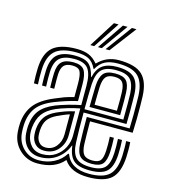

<svg xmlns="http://www.w3.org/2000/svg" viewBox="-116 -877 869 979"><g transform="rotate(15 318.5 -388.0)"><path d="M439.2 -61.8Q395.8 -61.8 377.1 -80.6Q358.5 -99.5 356.2 -146.5Q355.2 -170.2 354.6 -210.5Q354 -250.8 354 -286.5H580Q581.2 -321 581.4 -356.8Q581.5 -392.5 581.2 -420.6Q581 -448.8 580.5 -460Q577 -530.5 544.9 -560.6Q512.8 -590.8 438 -590.8Q396.5 -590.8 370.1 -577.1Q343.8 -563.5 326.8 -532.2H324Q306.8 -567.5 282.4 -579.1Q258 -590.8 216 -590.8Q139.5 -590.8 105.9 -560.1Q72.2 -529.5 69.8 -460.5Q69.2 -441.5 69.2 -422.2Q69.2 -403 70.5 -382.2H49.2Q46.8 -422 48.2 -461.2Q51 -540 90 -574.2Q129 -608.5 216 -608.5Q254.2 -608.5 280 -597.5Q305.8 -586.5 326 -561.8H328Q373 -608.5 438 -608.5Q525.8 -608.5 562.2 -573.5Q598.8 -538.5 601.8 -461.2Q602.5 -445.2 602.9 -413.1Q603.2 -381 602.9 -342.5Q602.5 -304 600.8 -269H375.8Q376 -237.2 376.5 -204.2Q377 -171.2 377.8 -148.5Q379.8 -109.5 393 -94.4Q406.2 -79.2 439.2 -79.2Q470 -79.2 481.2 -94.1Q492.5 -109 494 -146.2Q494.8 -163.5 494.8 -179.9Q494.8 -196.2 493.5 -219.5H515Q516.2 -198.2 516.2 -179.9Q516.2 -161.5 515.5 -145.2Q513.2 -99.2 497.1 -80.5Q481 -61.8 439.2 -61.8ZM439.2 -26.8Q379.2 -26.8 353.1 -49.6Q327 -72.5 320.8 -126H318.8Q301 -80.5 263.6 -53.5Q226.2 -26.5 176 -26.8Q134 -26.8 107.1 -53.6Q80.2 -80.5 76.8 -125.5Q76 -135.8 76 -146.9Q76 -158 76.5 -164.8Q80.5 -216 104.9 -247.4Q129.2 -278.8 181.2 -300.2Q207.8 -310.8 244.9 -321.5Q282 -332.2 311.2 -337.5V-439.5Q311.2 -501 290.9 -528.4Q270.5 -555.8 216 -555.8Q162.8 -555.8 138.9 -533.2Q115 -510.8 113 -459.5Q112.5 -443.5 112.5 -423.8Q112.5 -404 113.5 -382.2H92Q91 -404 90.9 -423.8Q90.8 -443.5 91.5 -460Q93.8 -522.5 123.8 -547.9Q153.8 -573.2 216 -573.2Q264.2 -573.2 287.4 -555.4Q310.5 -537.5 322.2 -489H324.2Q335 -534.2 362.4 -553.8Q389.8 -573.2 438 -573.2Q500.8 -573.2 528.6 -547.5Q556.5 -521.8 558.8 -459.2Q559 -449.8 559.4 -425.1Q559.8 -400.5 559.8 -368.4Q559.8 -336.2 558.8 -304H332.5Q332.2 -261.5 332.9 -219.5Q333.5 -177.5 335 -144.5Q337.5 -90.2 360.8 -67.2Q384 -44.2 439.2 -44.2Q492 -44.2 513.4 -66.9Q534.8 -89.5 537.2 -144.5Q537.8 -161 537.8 -179.9Q537.8 -198.8 536.5 -219.5H558Q559.2 -202.8 559.5 -182.6Q559.8 -162.5 558.8 -143.2Q555.8 -79.5 529.2 -53.1Q502.8 -26.8 439.2 -26.8ZM332.5 -321.5H537.5Q538.5 -367.5 538.1 -406.2Q537.8 -445 537.2 -458.2Q534.5 -511 512.6 -533.4Q490.8 -555.8 438 -555.8Q384.5 -555.8 361.2 -532.5Q338 -509.2 335 -453.5Q333.8 -426.5 333.2 -392.8Q332.8 -359 332.5 -321.5ZM171.2 7.8Q115.8 7.8 77 -28.8Q38.2 -65.2 33.8 -121.8Q31.8 -147.8 33.5 -168.8Q38.2 -227 68.8 -265.8Q99.2 -304.5 167 -333.2Q193 -344.5 215.4 -352.9Q237.8 -361.2 266.8 -367.8V-439.5Q266.8 -484 257.5 -502.4Q248.2 -520.8 216 -520.8Q184 -520.8 170.8 -505.4Q157.5 -490 156.2 -457Q156 -445.5 155.8 -427.8Q155.5 -410 156.5 -382.2H135Q134 -408.2 134.1 -427.9Q134.2 -447.5 134.8 -459Q136.2 -501 155.1 -519.6Q174 -538.2 216 -538.2Q259.5 -538.2 274.6 -515.6Q289.8 -493 289.8 -439.8V-353Q257.8 -345.8 228.8 -336.2Q199.8 -326.8 174.2 -316.8Q112 -292.5 85.1 -257.1Q58.2 -221.8 54.8 -166.8Q53.5 -145.5 55.2 -123.8Q59 -73.8 92.2 -41.6Q125.5 -9.5 173.8 -9.5Q218 -9.5 254.1 -28.4Q290.2 -47.2 310.8 -80.8H315.5Q341.8 -9.2 439.2 -9.2Q513 -9.2 545.1 -39.1Q577.2 -69 580.5 -142.2Q581 -158.5 581.1 -179.2Q581.2 -200 579.8 -219.5H601.2Q602.8 -200.8 602.8 -179.5Q602.8 -158.2 602 -141.5Q598 -59.8 561.1 -25.6Q524.2 8.5 439.2 8.5Q347.8 8.5 311.5 -46.5H309.5Q263.5 7.8 171.2 7.8ZM516 -339.2H354.2Q354.5 -361.2 355.1 -395Q355.8 -428.8 356.5 -451.8Q358.8 -496.5 375.8 -517.4Q392.8 -538.2 438 -538.2Q479.8 -538.2 496.9 -519.8Q514 -501.2 515.5 -457.2Q516 -444 516.5 -413.6Q517 -383.2 516 -339.2ZM376.2 -356.8H494.2Q495 -391.2 494.8 -417.2Q494.5 -443.2 494 -456.8Q492.2 -491.8 480.5 -506.2Q468.8 -520.8 438 -520.8Q406.5 -520.8 393.1 -505.1Q379.8 -489.5 377.8 -450Q377.2 -433.5 376.8 -406.8Q376.2 -380 376.2 -356.8ZM183.5 -44.2Q224.2 -44.2 252.8 -63.8Q281.2 -83.2 296 -113.2Q310.8 -143.2 310.8 -175V-319.8Q281 -314.2 246.6 -304Q212.2 -293.8 188.8 -283.5Q144.2 -263.8 123.5 -235.1Q102.8 -206.5 98 -160.5Q96.5 -145.2 98.2 -127.2Q102.5 -91.2 124 -67.8Q145.5 -44.2 183.5 -44.2ZM187.5 -63.8Q157.2 -63.8 139.8 -82Q122.2 -100.2 119.8 -129Q118.5 -147 119.5 -160.2Q123 -198.2 140 -223.6Q157 -249 195.8 -267Q217.8 -276.8 239.4 -284.6Q261 -292.5 289.2 -298.5V-173Q289.2 -128.5 261.8 -96.1Q234.2 -63.8 187.5 -63.8ZM190.5 -81.5Q225.5 -81.5 246.5 -107.8Q267.5 -134 267.5 -171.2V-277Q251 -271.8 235.8 -265.2Q220.5 -258.8 203 -250.5Q171.2 -235 157.2 -214Q143.2 -193 141.2 -159.2Q140.5 -149.5 140.8 -143.9Q141 -138.2 141.5 -130.8Q143.2 -110.8 155.9 -96.1Q168.5 -81.5 190.5 -81.5ZM276.5 -645 364.2 -784H388.5L297 -645ZM357 -645 458.8 -784H483L377.8 -645ZM316.8 -645 411.5 -784H435.8L337.2 -645Z"/></g></svg>

Font: Big Shoulders Inline Display
Style: Bold
Weight: 700
Designer: Patric King
Foundry: XO Type Co
Version: Version 1.000